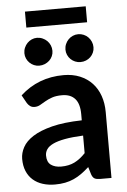

<svg xmlns="http://www.w3.org/2000/svg" viewBox="-58 -891 624 941"><g transform="rotate(-5 254.0 -420.5)"><path d="M24.5 0ZM396.5 0Q379 0 369.5 -5.2Q360 -10.5 354.5 -26.5L343.5 -63Q324 -45.5 305.5 -32.2Q287 -19 267 -10Q247 -1 224.2 3.5Q201.5 8 174 8Q141.5 8 114 -0.8Q86.5 -9.5 66.5 -27Q46.5 -44.5 35.5 -70.5Q24.5 -96.5 24.5 -131Q24.5 -160 39.8 -188.2Q55 -216.5 90.5 -239.2Q126 -262 185 -277Q244 -292 332 -294V-324Q332 -375.5 310 -400.2Q288 -425 246.5 -425Q216.5 -425 196.8 -418Q177 -411 162 -402.2Q147 -393.5 134.8 -386.5Q122.5 -379.5 107.5 -379.5Q94.5 -379.5 85.5 -386.2Q76.5 -393 71 -402L49 -441.5Q137.5 -522.5 262 -522.5Q307 -522.5 342.5 -507.8Q378 -493 402.5 -466.8Q427 -440.5 439.8 -404Q452.5 -367.5 452.5 -324V0ZM212 -77Q250 -77 277.8 -90.8Q305.5 -104.5 332 -132.5V-219Q278 -216.5 241.8 -209.8Q205.5 -203 183.5 -192.5Q161.5 -182 152 -168Q142.5 -154 142.5 -137.5Q142.5 -105 161.8 -91Q181 -77 212 -77ZM218.5 -646Q218.5 -632 213 -619.8Q207.5 -607.5 197.8 -598.5Q188 -589.5 175.2 -584.2Q162.5 -579 148 -579Q134.5 -579 122.2 -584.2Q110 -589.5 100.8 -598.5Q91.5 -607.5 86 -619.8Q80.5 -632 80.5 -646Q80.5 -660.5 86 -673.2Q91.5 -686 100.8 -695.5Q110 -705 122.2 -710.5Q134.5 -716 148 -716Q162.5 -716 175.2 -710.5Q188 -705 197.8 -695.5Q207.5 -686 213 -673.2Q218.5 -660.5 218.5 -646ZM420.5 -646Q420.5 -632 415 -619.8Q409.5 -607.5 400.2 -598.5Q391 -589.5 378.2 -584.2Q365.5 -579 351 -579Q337 -579 324.5 -584.2Q312 -589.5 302.8 -598.5Q293.5 -607.5 288 -619.8Q282.5 -632 282.5 -646Q282.5 -660.5 288 -673.2Q293.5 -686 302.8 -695.5Q312 -705 324.5 -710.5Q337 -716 351 -716Q365.5 -716 378.2 -710.5Q391 -705 400.2 -695.5Q409.5 -686 415 -673.2Q420.5 -660.5 420.5 -646ZM101 -849H400V-770.5H101Z"/></g></svg>

Font: Lato
Style: Bold
Weight: 700
Designer: Lukasz Dziedzic
Foundry: tyPoland Lukasz Dziedzic
Version: Version 2.007; 2014-02-27